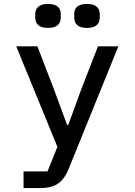

<svg xmlns="http://www.w3.org/2000/svg" viewBox="-20 -750 680 970"><path d="M475 -516H578L327 103Q307 153 274.5 176.5Q242 200 184 200H99V116H220L270 -8L62 -516H169L252 -300L319 -119H325L391 -300ZM158 -661V-679Q158 -702 173.5 -716Q189 -730 222 -730Q287 -730 287 -679V-661Q287 -637 271.5 -623Q256 -609 222 -609Q189 -609 173.5 -623Q158 -637 158 -661ZM355 -679Q355 -730 420 -730Q453 -730 468.5 -716Q484 -702 484 -679V-661Q484 -637 468.5 -623Q453 -609 420 -609Q386 -609 370.5 -623Q355 -637 355 -661Z"/></svg>

Font: Writer Medium
Style: Regular
Weight: 500
Monospace: yes
Designer: Mike Abbink, Paul van der Laan, Pieter van Rosmalen
Foundry: Bold Monday
Version: Version 2.001 2020